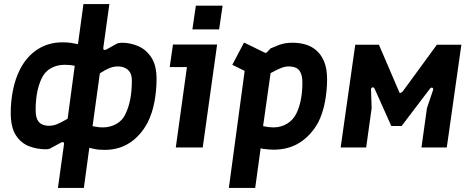

<svg xmlns="http://www.w3.org/2000/svg" viewBox="-20 -728 2332 948"><path d="M266 200 296 -16Q297 -23 293 -25.5Q289 -28 283 -25L226 6Q220 8 215 8.5Q210 9 205 9Q163 9 123.5 -6Q84 -21 58.5 -60Q33 -99 33 -171Q33 -227 44 -282.5Q55 -338 78 -384Q111 -449 165 -484Q219 -519 289 -519Q312 -519 329.5 -516.5Q347 -514 365 -510L392 -708H520L490 -492Q489 -485 493 -482.5Q497 -480 504 -483L560 -514Q566 -515 571 -516Q576 -517 582 -517Q624 -517 663 -500Q702 -483 727.5 -444Q753 -405 753 -338Q753 -281 742.5 -225Q732 -169 709 -123Q675 -59 621.5 -23.5Q568 12 497 12Q482 12 469.5 11Q457 10 445.5 7.5Q434 5 421 2L394 200ZM223 -107Q242 -107 262 -115Q282 -123 314 -142L349 -403Q335 -406 323.5 -407Q312 -408 298 -408Q262 -408 232 -391.5Q202 -375 186 -342Q170 -308 163 -269Q156 -230 156 -187Q156 -154 164.5 -137Q173 -120 188.5 -113.5Q204 -107 223 -107ZM488 -99Q524 -99 554.5 -116Q585 -133 600 -166Q616 -200 623.5 -240Q631 -280 631 -330Q631 -357 621 -372Q611 -387 595.5 -393.5Q580 -400 562 -400Q541 -400 521 -392Q501 -384 473 -366L437 -105Q452 -102 464 -100.5Q476 -99 488 -99Z M848 0 903 -397H818L834 -508H1052L981 0ZM930 -583 947 -700H1079L1062 -583Z M1110 200 1188 -378 1127 -408 1185 -518 1285 -469Q1294 -464 1299 -471L1316 -489Q1341 -500 1357.5 -506Q1374 -512 1389.5 -514.5Q1405 -517 1425 -517Q1456 -517 1486 -509Q1516 -501 1540.5 -480.5Q1565 -460 1580 -425Q1595 -390 1595 -336Q1595 -281 1584.5 -225Q1574 -169 1551 -123Q1515 -59 1460 -24Q1405 11 1331 11Q1319 11 1307 10Q1295 9 1279 7L1267 4L1240 200ZM1330 -99Q1367 -99 1397 -117Q1427 -135 1443 -167Q1459 -200 1466 -238.5Q1473 -277 1473 -318Q1473 -352 1464 -370Q1455 -388 1439.5 -394Q1424 -400 1404 -400Q1388 -400 1368.5 -392.5Q1349 -385 1316 -367L1279 -105Q1307 -99 1330 -99Z M1662 0 1734 -507H1851L1951 -274Q1953 -267 1959.5 -270Q1966 -273 1971 -280L2137 -507H2258L2186 0H2061L2088 -194L2118 -283Q2121 -291 2115 -294.5Q2109 -298 2102 -289L1963 -106H1912L1831 -287Q1826 -299 1818.5 -296.5Q1811 -294 1812 -283L1815 -194L1788 0Z"/></svg>

Font: Finlandica SemiBold
Style: Italic
Weight: 600
Italic angle: -8°
Designer: Niklas Ekholm, Juho Hiilivirta, Jaakko Suomalainen
Foundry: Helsinki Type Studio
Version: Version 1.063